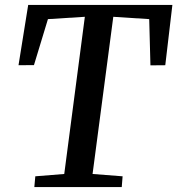

<svg xmlns="http://www.w3.org/2000/svg" viewBox="-20 -763 723 783"><path d="M120 0 124 -44 242 -53.5 326 -694.5 175.5 -685 118.5 -497.5 55.5 -497 95 -743H683L654 -497L593.5 -496.5L588.5 -685L442 -694.5L357.5 -53.5L480 -44L476.5 0Z"/></svg>

Font: Merriweather 24pt Medium
Style: Italic
Weight: 500
Italic angle: -7.8°
Version: Version 2.101